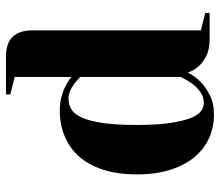

<svg xmlns="http://www.w3.org/2000/svg" viewBox="-68 -672 755 660"><g transform="rotate(-90 310.0 -342.5)"><path d="M375 -445Q364 -456 352 -465Q341 -473 328 -479Q315 -485 300 -485Q281 -485 264.5 -475.5Q248 -466 236 -440.5Q224 -415 217 -369Q210 -323 210 -250Q210 -179 217 -134Q224 -89 234.5 -63.5Q245 -38 258.5 -29Q272 -20 285 -20Q308 -20 324.5 -32.5Q341 -45 352 -60Q365 -78 375 -100ZM445 -700Q535 -700 535 -610V-30L595 -15V0H505Q469 0 447 -11.5Q425 -23 412 -37Q397 -54 390 -75Q377 -49 357 -30Q340 -13 312 1Q284 15 245 15Q202 15 164.5 -2Q127 -19 99.5 -52Q72 -85 56 -134.5Q40 -184 40 -250Q40 -316 56 -365.5Q72 -415 101 -448Q130 -481 170.5 -498Q211 -515 260 -515Q286 -515 307.5 -509Q329 -503 344 -495Q362 -486 375 -475V-670L315 -685V-700Z"/></g></svg>

Font: Yeseva One
Style: Regular
Weight: 400
Designer: Jovanny Lemonad
Foundry: Jovanny Lemonad
Version: Version 2.001; ttfautohint (v0.91) -l 8 -r 50 -G 200 -x 0 -w